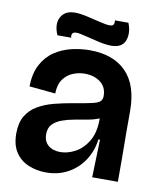

<svg xmlns="http://www.w3.org/2000/svg" viewBox="-80 -747 683 825"><g transform="rotate(10 261.5 -335.0)"><path d="M176 14Q136 14 100.5 -0.5Q65 -15 43.5 -46.5Q22 -78 22 -129Q22 -176 40 -206Q58 -236 89 -254Q120 -272 158.5 -282Q197 -292 238 -299Q292 -308 319 -314Q346 -320 355 -328.5Q364 -337 364 -352Q364 -391 336.5 -412Q309 -433 268 -433Q242 -433 217 -423Q192 -413 175 -390Q158 -367 157 -327L43 -338Q44 -395 64.5 -433.5Q85 -472 118.5 -494.5Q152 -517 192 -526.5Q232 -536 271 -536Q375 -536 431 -478.5Q487 -421 487 -309V-213Q488 -160 488 -106.5Q488 -53 488 0H376Q377 -41 378.5 -81Q380 -121 381 -165H374Q368 -115 342 -74.5Q316 -34 273.5 -10Q231 14 176 14ZM222 -83Q254 -83 286.5 -100.5Q319 -118 341 -154Q363 -190 364 -246V-255Q343 -246 315.5 -241Q288 -236 259 -231Q230 -226 205 -217Q180 -208 164.5 -192Q149 -176 149 -148Q149 -117 169 -100Q189 -83 222 -83ZM358 -571Q335 -571 303.5 -578Q272 -585 243.5 -592.5Q215 -600 201 -600Q188 -600 184 -592.5Q180 -585 183 -575H123Q103 -621 120 -652.5Q137 -684 181 -684Q203 -684 234 -677Q265 -670 293.5 -663Q322 -656 337 -656Q350 -656 353.5 -663.5Q357 -671 355 -681H414Q431 -638 418 -604.5Q405 -571 358 -571Z"/></g></svg>

Font: Bricolage Grotesque 48pt SemiBold
Style: Regular
Weight: 600
Designer: Mathieu Triay
Foundry: Atelier Triay
Version: Version 1.000; ttfautohint (v1.8.4.7-5d5b);gftools[0.9.32]